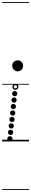

<svg xmlns="http://www.w3.org/2000/svg" viewBox="-25 -1349 297 1832"><path d="M91.5 -722Q91.5 -744 106.8 -758.5Q122 -773 144 -773Q165 -773 180 -758.8Q195 -744.5 195 -722Q195 -707.5 188.2 -695Q181.5 -682.5 170 -675.2Q158.5 -668 144 -668Q124 -668 107.8 -683.5Q91.5 -699 91.5 -722ZM91.5 -722Q91.5 -744 106.8 -758.5Q122 -773 144 -773Q165 -773 180 -758.8Q195 -744.5 195 -722Q195 -707.5 188.2 -695Q181.5 -682.5 170 -675.2Q158.5 -668 144 -668Q124 -668 107.8 -683.5Q91.5 -699 91.5 -722ZM115.5 -430.5Q105 -430.5 97.8 -437.8Q90.5 -445 90.5 -455.5Q90.5 -466 97.8 -473.2Q105 -480.5 115.5 -480.5Q126 -480.5 133.2 -473.2Q140.5 -466 140.5 -455.5Q140.5 -445 133.2 -437.8Q126 -430.5 115.5 -430.5ZM109 -369Q98.5 -369 91.2 -376.2Q84 -383.5 84 -394Q84 -404.5 91.2 -411.8Q98.5 -419 109 -419Q119.5 -419 126.8 -411.8Q134 -404.5 134 -394Q134 -383.5 126.8 -376.2Q119.5 -369 109 -369ZM102.5 -307.5Q92 -307.5 84.8 -314.8Q77.5 -322 77.5 -332.5Q77.5 -343 84.8 -350.2Q92 -357.5 102.5 -357.5Q113 -357.5 120.2 -350.2Q127.5 -343 127.5 -332.5Q127.5 -322 120.2 -314.8Q113 -307.5 102.5 -307.5ZM96 -246Q85.5 -246 78.2 -253.2Q71 -260.5 71 -271Q71 -281.5 78.2 -288.8Q85.5 -296 96 -296Q106.5 -296 113.8 -288.8Q121 -281.5 121 -271Q121 -260.5 113.8 -253.2Q106.5 -246 96 -246ZM89.5 -184Q79 -184 71.8 -191.2Q64.5 -198.5 64.5 -209Q64.5 -219.5 71.8 -226.8Q79 -234 89.5 -234Q100 -234 107.2 -226.8Q114.5 -219.5 114.5 -209Q114.5 -198.5 107.2 -191.2Q100 -184 89.5 -184ZM82.5 -122.5Q72 -122.5 64.8 -129.8Q57.5 -137 57.5 -147.5Q57.5 -158 64.8 -165.2Q72 -172.5 82.5 -172.5Q93 -172.5 100.2 -165.2Q107.5 -158 107.5 -147.5Q107.5 -137 100.2 -129.8Q93 -122.5 82.5 -122.5ZM76 -61Q65.5 -61 58.2 -68.2Q51 -75.5 51 -86Q51 -96.5 58.2 -103.8Q65.5 -111 76 -111Q86.5 -111 93.8 -103.8Q101 -96.5 101 -86Q101 -75.5 93.8 -68.2Q86.5 -61 76 -61ZM69.5 0.5Q59 0.5 51.8 -6.8Q44.5 -14 44.5 -24.5Q44.5 -35 51.8 -42.2Q59 -49.5 69.5 -49.5Q80 -49.5 87.2 -42.2Q94.5 -35 94.5 -24.5Q94.5 -14 87.2 -6.8Q80 0.5 69.5 0.5ZM122 -492Q110 -492 101.5 -500.5Q93 -509 93 -521Q93 -533 101.5 -541.5Q110 -550 122 -550Q134 -550 142.5 -541.5Q151 -533 151 -521Q151 -509 142.5 -500.5Q134 -492 122 -492ZM122 -505.5Q128.5 -505.5 133 -510.2Q137.5 -515 137.5 -521.5Q137.5 -527.5 133 -532Q128.5 -536.5 122 -536.5Q115.5 -536.5 111 -532Q106.5 -527.5 106.5 -521.5Q106.5 -515 111 -510.2Q115.5 -505.5 122 -505.5ZM-5 455H252V463H-5ZM-5 -16H252V0H-5ZM-5 -549H252V-541H-5ZM-5 -1329H252V-1321H-5Z"/></svg>

Font: Edu SA Dotted Guide
Style: Regular
Weight: 400
Designer: Tina and Corey Anderson, Eben Sorkin, Mirko Velimirovic
Foundry: Google for Education
Version: Version 2.000